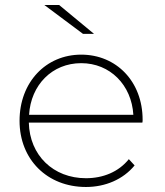

<svg xmlns="http://www.w3.org/2000/svg" viewBox="-20 -742 657 766"><path d="M96 -284C103 -403 188 -490 304 -490C419 -490 505 -403 512 -284ZM323 4C400 4 471 -26 517 -82L494 -107C453 -56 391 -31 323 -31C193 -31 98 -122 95 -253H548C549 -257 549 -260 549 -264C549 -417 444 -524 304 -524C163 -524 58 -414 58 -260C58 -106 168 4 323 4ZM216 -722H157L311 -607H355Z"/></svg>

Font: Montserrat-Alt1 ExtLt
Style: Regular
Weight: 200
Designer: Differentunic
Foundry: Differentunic
Version: Version 7.222